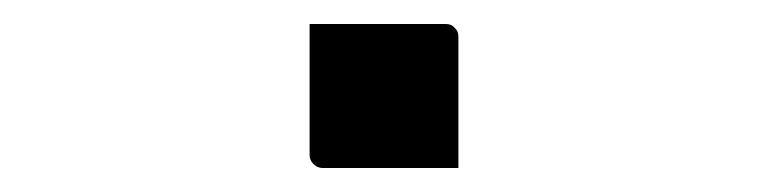

<svg xmlns="http://www.w3.org/2000/svg" viewBox="-20 -135 640 160"><path d="M362 5Q347 5 326.5 5Q306 5 285 5Q264 5 249 5Q246 5 243.5 3.5Q241 2 239.5 -0.5Q238 -3 238 -6V-115Q253 -115 274 -115Q295 -115 315.5 -115Q336 -115 351 -115Q355 -115 357 -113.5Q359 -112 360.5 -110Q362 -108 362 -104Z"/></svg>

Font: Recursive Monospace Light
Style: Regular
Weight: 300
Version: Version 1.047